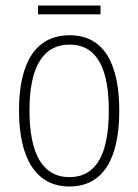

<svg xmlns="http://www.w3.org/2000/svg" viewBox="-20 -667 502 697"><path d="M345 -647H118V-615H345ZM413 -265C413 -433 359 -539 233 -539C111 -539 49 -442 49 -266C49 -90 112 10 232 10C353 10 413 -89 413 -265ZM87 -266C87 -419 133 -505 233 -505C336 -505 375 -411 375 -266C375 -108 330 -24 232 -24C133 -24 87 -112 87 -266Z"/></svg>

Font: Noto Sans Myanmar Condensed ExtraLight
Style: Regular
Weight: 200
Width: 3
Designer: Monotype Design Team
Foundry: Monotype Imaging Inc.
Version: Version 2.107